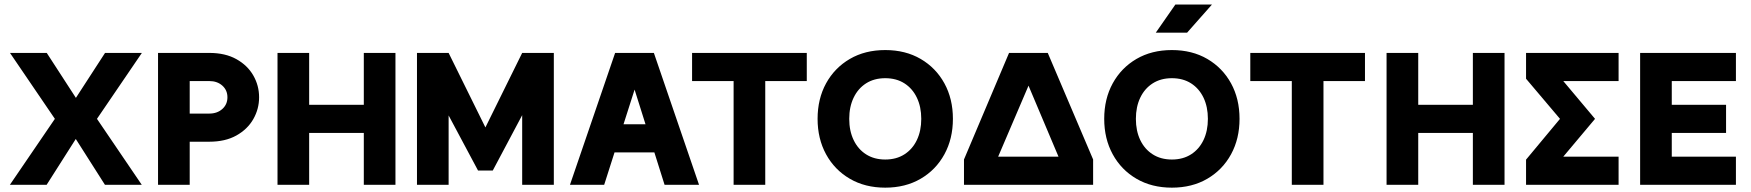

<svg xmlns="http://www.w3.org/2000/svg" viewBox="-20 -821 7780 853"><path d="M316.7 -203.6 446.2 0H609.8L410.8 -293L610.3 -585.9H446.7L317.2 -386.2L187.7 -585.9H24.4L223.8 -293L23.9 0H187.2Z M822.8 -460.9H909.8Q945 -460.9 967.7 -440.7Q990.4 -420.4 990.4 -388.7Q990.4 -357.1 967.7 -336.8Q945 -316.4 909.8 -316.4H822.8ZM682.1 0H822.8V-191.4H909.8Q980.7 -191.4 1030.1 -219Q1079.5 -246.6 1105.3 -291.7Q1131.1 -336.9 1131.1 -388.7Q1131.1 -440.9 1105.3 -485.8Q1079.5 -530.8 1030.1 -558.3Q980.7 -585.9 909.8 -585.9H682.1Z M1212.9 -585.9V0H1353.5V-230.3H1596.3V0H1736.9V-585.9H1596.3V-355.5H1353.5V-585.9Z M2136.5 -254.9 2299.9 -585.9 2379.9 -460 2169.3 -63.5H2103.7L1889.5 -464.8L1973.1 -585.9ZM2440.5 -585.9V0H2299.9V-585.9ZM1832.5 -585.9H1973.1V0H1832.5Z M2633 -269V-144H2955.2V-269ZM2799.3 -422.9 2932.5 0H3085.6L2885 -585.9H2712.8L2512.2 0H2664.2Z M3379.8 0V-460.9H3564.3V-585.9H3054.7V-460.9H3239.2V0Z M3912.9 -112.3Q3863.7 -112.3 3827.7 -135.3Q3791.8 -158.2 3772.4 -198.9Q3752.9 -239.6 3752.9 -293Q3752.9 -346.3 3772.4 -387Q3791.8 -427.7 3827.7 -450.7Q3863.7 -473.6 3912.9 -473.6Q3962.3 -473.6 3998.1 -450.7Q4034 -427.7 4053.4 -387Q4072.9 -346.3 4072.9 -293Q4072.9 -239.6 4053.4 -198.9Q4034 -158.2 3998.1 -135.3Q3962.3 -112.3 3912.9 -112.3ZM3912.9 -598.6Q3823.1 -598.6 3755.5 -559.1Q3687.8 -519.5 3650 -450.7Q3612.3 -381.8 3612.3 -293Q3612.3 -204.6 3650 -135.5Q3687.8 -66.4 3755.5 -26.9Q3823.1 12.7 3912.9 12.7Q4002.6 12.7 4070.3 -26.9Q4138 -66.4 4175.7 -135.5Q4213.5 -204.6 4213.5 -293Q4213.5 -381.8 4175.7 -450.7Q4138 -519.5 4070.3 -559.1Q4002.6 -598.6 3912.9 -598.6Z M4262.7 0H4836.4V-112.5L4769.5 -125H4348L4262.7 -112.5ZM4549.4 -440.4 4682.6 -125 4836.4 -112.5 4634.9 -585.9H4462.9L4262.7 -112.5L4414.5 -125Z M5186.3 -112.3Q5137.1 -112.3 5101.2 -135.3Q5065.2 -158.2 5045.8 -198.9Q5026.4 -239.6 5026.4 -293Q5026.4 -346.3 5045.8 -387Q5065.2 -427.7 5101.2 -450.7Q5137.1 -473.6 5186.3 -473.6Q5235.7 -473.6 5271.6 -450.7Q5307.4 -427.7 5326.9 -387Q5346.3 -346.3 5346.3 -293Q5346.3 -239.6 5326.9 -198.9Q5307.4 -158.2 5271.6 -135.3Q5235.7 -112.3 5186.3 -112.3ZM5186.3 -598.6Q5096.6 -598.6 5028.9 -559.1Q4961.2 -519.5 4923.5 -450.7Q4885.7 -381.8 4885.7 -293Q4885.7 -204.6 4923.5 -135.5Q4961.2 -66.4 5028.9 -26.9Q5096.6 12.7 5186.3 12.7Q5276.1 12.7 5343.8 -26.9Q5411.4 -66.4 5449.2 -135.5Q5486.9 -204.6 5486.9 -293Q5486.9 -381.8 5449.2 -450.7Q5411.4 -519.5 5343.8 -559.1Q5276.1 -598.6 5186.3 -598.6ZM5253.9 -675.8H5114.8L5201.8 -800.8H5364.3Z M5859.8 0V-460.9H6044.2V-585.9H5534.7V-460.9H5719.1V0Z M6140.1 -585.9V0H6280.8V-230.3H6523.5V0H6664.2V-585.9H6523.5V-355.5H6280.8V-585.9Z M7066.3 -293 6925.2 -460.9H7170.9V-585.9H6759.8V-471.2L6910.6 -293L6759.8 -111.8V0H7170.9V-125H6925.2Z M7648.4 -355.5H7407.2V-460.9H7692.2V-585.9H7266.6V0H7692.2V-125H7407.2V-230.5H7648.4Z"/></svg>

Font: Giphurs SC
Style: Regular
Weight: 400
Version: Version 0.920